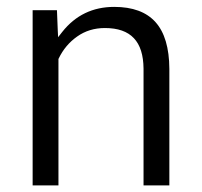

<svg xmlns="http://www.w3.org/2000/svg" viewBox="-20 -551 592 563"><path d="M147 -521 149.4 -461.4 150.4 -441.9 162.6 -457.5Q220.7 -530.8 314.9 -530.8Q396 -530.8 436 -486.1Q476.1 -441.4 476.6 -349.1V-7.3H400.9V-349.6Q400.4 -409.7 372.6 -439Q344.7 -468.8 287.6 -468.8Q241.2 -468.8 206.1 -443.8Q171.4 -419.4 152.3 -379.9L151.4 -377.9V-376.5V-7.3H75.7V-521Z"/></svg>

Font: Vazir Light UI
Style: Light-UI
Weight: 300
Designer: Saber Rastikerdar
Foundry: Saber Rastikerdar
Version: Version 30.0.0